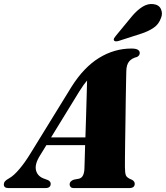

<svg xmlns="http://www.w3.org/2000/svg" viewBox="-64 -959 846 979"><path d="M139 -164.5Q111.5 -120 120 -89Q128.5 -58 165 -46.5L181 -40.5Q194.5 -33.5 194.5 -22Q194.5 0 167.5 0H-20.5Q-44.5 0 -44.5 -18.5Q-44.5 -27.5 -39 -34.2Q-33.5 -41 -16.5 -50.5Q6 -63 34.5 -96.5Q63 -130 91 -176L301 -517Q363.5 -616 441.2 -663.8Q519 -711.5 606 -711.5Q629.5 -711.5 639 -705.2Q648.5 -699 648.5 -689Q648.5 -675.5 634.5 -668.5Q608.5 -662.5 594.5 -645.8Q580.5 -629 580 -595.5Q579.5 -578 578.8 -539.2Q578 -500.5 577.2 -449.8Q576.5 -399 575.8 -345Q575 -291 574.2 -241.8Q573.5 -192.5 573.2 -156.5Q573 -120.5 573 -107Q573 -77.5 578 -64.8Q583 -52 609.5 -42Q623 -34 623 -22Q623 0 594.5 0H313.5Q300.5 0 295.8 -5.8Q291 -11.5 291 -19.5Q291 -35 312.5 -43L339.5 -48Q353.5 -52 359.8 -66Q366 -80 366.5 -99.5Q367 -116 368 -147.5Q369 -179 370 -219H172.5ZM339.5 -491.5 196.5 -258.5H371.5Q373 -308.5 374.8 -362.5Q376.5 -416.5 377.8 -465Q379 -513.5 380 -548.5Q372 -539.5 362.2 -525.8Q352.5 -512 339.5 -491.5ZM610 -877.5Q636.5 -908.5 663.5 -925Q690.5 -941.5 718 -938Q747 -934.5 756.8 -912.2Q766.5 -890 757 -867.5Q745.5 -834.5 718.2 -816.5Q691 -798.5 655 -787L540 -750Q533 -748 526.2 -748.2Q519.5 -748.5 517 -753.5Q514.5 -758 517.5 -763.5Q520.5 -769 525.5 -775Z"/></svg>

Font: Fraunces 72pt S000 Black
Style: Italic
Weight: 900
Italic angle: -16°
Version: Version 1.000; ttfautohint (v1.8.3)